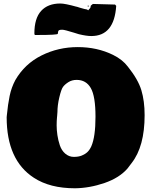

<svg xmlns="http://www.w3.org/2000/svg" viewBox="-20 -1020 843 1069"><path d="M297.9 -371.1Q297.9 -370.6 297.4 -368.7V-367.2Q295.4 -346.7 295.4 -321.3Q295.4 -295.9 299.6 -267.6Q303.7 -239.3 313.2 -210.9Q322.8 -182.6 342.8 -165Q364.3 -146.5 390.9 -146.5Q417.5 -146.5 435.8 -154.1Q454.1 -161.6 466.6 -173.3Q479 -185.1 488.3 -205.1Q511.7 -258.3 511.7 -370.1Q511.7 -483.9 485.6 -529.5Q459.5 -575.2 406.7 -575.2Q380.4 -575.2 360.6 -562.5Q340.8 -549.8 330.8 -536.1Q320.8 -522.5 310.3 -478Q299.8 -433.6 299.8 -396ZM17.1 -367.2 18.1 -377.9Q23.9 -439 33.7 -486.1Q43.5 -533.2 65.4 -574.2Q117.7 -664.6 211.2 -711.2Q304.7 -757.8 412.8 -757.8Q521 -757.8 609.4 -714.4Q662.1 -688.5 691.9 -648.9Q749 -577.6 767.1 -517.6Q785.2 -457.5 785.2 -378.9Q785.2 -204.1 712.9 -112.3L690.4 -82.5Q645 -29.8 562 -1.2Q479 27.3 397.5 28.3Q257.8 28.3 168.5 -30.3Q17.1 -128.4 17.1 -367.2ZM485.8 -988.8 497.1 -998 620.6 -994.6Q622.1 -994.1 627 -987.3Q616.2 -819.3 488.3 -819.3Q461.9 -819.3 418.9 -829.6L390.6 -838.4Q338.9 -854.5 326.9 -854.5Q314.9 -854.5 309.8 -852.3Q304.7 -850.1 303.7 -844.2Q302.7 -838.4 301.8 -831.8Q300.8 -825.2 187.5 -825.2H174.3Q171.4 -828.1 171.4 -834Q171.4 -918 209 -959.2Q246.6 -1000.5 315.9 -1000.5Q341.8 -1000.5 406.7 -982.4V-982.9Q421.4 -977.5 449.2 -970.2L463.9 -967.3Q465.8 -967.3 470.7 -962.4L482.9 -976.1Q485.4 -984.4 485.8 -988.8ZM466.8 -985.8 471.2 -990.7 474.6 -982.4Z"/></svg>

Font: Bowlby One
Style: Regular
Weight: 400
Designer: vernon adams
Foundry: vernon adams
Version: Version 1.001